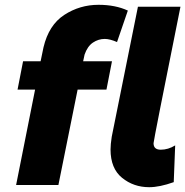

<svg xmlns="http://www.w3.org/2000/svg" viewBox="-20 -770 771 799"><path d="M223 0H47L126 -397H53L76 -515H149L161 -573Q183 -666 247.5 -708Q312 -750 390 -750Q460 -750 512 -726L467 -595Q437 -608 416 -608Q389.5 -608 366.8 -592.8Q344 -577.5 332 -543L326 -515H446L423 -397H303ZM601 9Q536 9 488 -30Q440 -69 440 -148Q440 -169 445 -201L554 -742H731Q619 -185 619 -174Q619 -147 649 -147Q680 -147 709 -165L703 -12Q644 9 601 9Z"/></svg>

Font: Argentum Sans
Style: Bold Italic
Weight: 700
Italic angle: -11°
Designer: Julieta Ulanovsky (font), Cristiano Sobral (main changes and remaster)
Foundry: Julieta Ulanovsky (font), Cristiano Sobral (main changes and remaster)
Version: Version 2.007;June 15, 2022;FontCreator 14.0.0.2814 64-bit; 